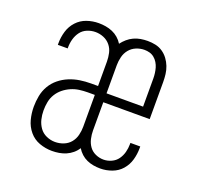

<svg xmlns="http://www.w3.org/2000/svg" viewBox="-101 -650 802 770"><g transform="rotate(20 300.0 -265.0)"><path d="M194 8Q166 8 140 -1.5Q114 -11 96.5 -32Q79 -53 72 -79.5Q65 -106 65 -134Q65 -157 69.5 -180.5Q74 -204 86 -224.5Q98 -245 116.5 -260Q135 -275 157 -284Q179 -293 202 -296.5Q225 -300 249 -300H279V-404Q279 -422 275 -440Q271 -458 259.5 -472Q248 -486 231 -493Q214 -500 196 -500Q178 -500 161 -493Q144 -486 133.5 -472Q123 -458 118 -440.5Q113 -423 113 -405Q113 -404 113 -402.5Q113 -401 113 -400H71Q71 -402 71 -404Q71 -406 71 -407Q71 -433 78.5 -458Q86 -483 103.5 -502Q121 -521 145.5 -529.5Q170 -538 196 -538Q211 -538 226 -535.5Q241 -533 255 -527Q269 -521 280.5 -511Q292 -501 300 -488Q309 -500 320.5 -510Q332 -520 346 -526.5Q360 -533 375 -535.5Q390 -538 405 -538Q422 -538 438.5 -534.5Q455 -531 469 -521.5Q483 -512 493 -498.5Q503 -485 509 -469.5Q515 -454 517 -437.5Q519 -421 519 -404V-246H321V-126Q321 -108 325 -90.5Q329 -73 339 -59Q349 -45 365.5 -37.5Q382 -30 400 -30Q417 -30 433.5 -37.5Q450 -45 460 -59Q470 -73 474.5 -90Q479 -107 479 -125Q479 -126 479 -127.5Q479 -129 479 -130H521Q521 -128 521 -126Q521 -124 521 -123Q521 -97 514 -72.5Q507 -48 490.5 -29Q474 -10 449.5 -1Q425 8 400 8Q385 8 370.5 5.5Q356 3 342.5 -3Q329 -9 318 -19Q307 -29 299 -42Q291 -29 279 -19Q267 -9 253 -3Q239 3 224 5.5Q209 8 194 8ZM321 -284H477V-404Q477 -415 475.5 -426.5Q474 -438 471 -448.5Q468 -459 462 -469Q456 -479 447 -486.5Q438 -494 427 -497Q416 -500 405 -500Q387 -500 370 -493Q353 -486 341.5 -472Q330 -458 325.5 -440Q321 -422 321 -404ZM193 -30Q212 -30 229.5 -37Q247 -44 258.5 -58Q270 -72 274.5 -90Q279 -108 279 -126V-262H249Q231 -262 213 -259.5Q195 -257 178 -249.5Q161 -242 147 -230.5Q133 -219 123.5 -203.5Q114 -188 110.5 -170Q107 -152 107 -133Q107 -114 111.5 -95.5Q116 -77 127 -61.5Q138 -46 156 -38Q174 -30 193 -30Z"/></g></svg>

Font: Iosevka Curly XLtEx
Style: Regular
Weight: 200
Width: 7
Monospace: yes
Designer: Belleve Invis
Foundry: Belleve Invis
Version: Version 11.1.0; ttfautohint (v1.8.3)